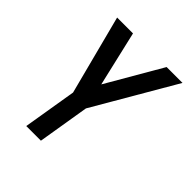

<svg xmlns="http://www.w3.org/2000/svg" viewBox="-200 -653 1001 1001"><g transform="rotate(45 300.0 -152.5)"><path d="M154 215 203 -81 89 -520H206L277 -215L454 -520H571L309 -70L262 215Z"/></g></svg>

Font: Iosevka Aile Semibold
Style: Italic
Weight: 600
Italic angle: -9°
Designer: Belleve Invis
Foundry: Belleve Invis
Version: Version 31.1.0; ttfautohint (v1.8.4)